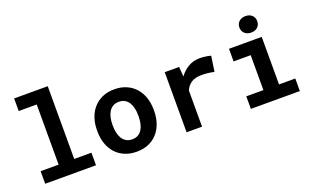

<svg xmlns="http://www.w3.org/2000/svg" viewBox="-83 -1163 2566 1586"><g transform="rotate(-20 1200.0 -370.0)"><path d="M97.2 -750H392.6V-110.4H543.9V0H97.2V-110.4H255.4V-639.2H97.2Z M650.4 -269Q650.4 -326.7 667 -375.7Q683.6 -424.8 715.6 -460.9Q747.6 -497.1 793.7 -517.6Q839.8 -538.1 899.4 -538.1Q959 -538.1 1005.4 -517.6Q1051.8 -497.1 1083.7 -460.9Q1115.7 -424.8 1132.3 -375.7Q1148.9 -326.7 1148.9 -269V-258.8Q1148.9 -200.7 1132.3 -151.6Q1115.7 -102.5 1084 -66.4Q1052.2 -30.3 1005.9 -10Q959.5 10.3 900.4 10.3Q840.8 10.3 794.2 -10Q747.6 -30.3 715.6 -66.4Q683.6 -102.5 667 -151.6Q650.4 -200.7 650.4 -258.8ZM786.1 -258.8Q786.1 -225.6 792.5 -196.5Q798.8 -167.5 812.5 -145.8Q826.2 -124 847.9 -111.3Q869.6 -98.6 900.4 -98.6Q930.2 -98.6 951.7 -111.3Q973.1 -124 986.6 -145.8Q1000 -167.5 1006.3 -196.5Q1012.7 -225.6 1012.7 -258.8V-269Q1012.7 -301.3 1006.3 -330.1Q1000 -358.9 986.6 -380.9Q973.1 -402.8 951.7 -415.5Q930.2 -428.2 899.4 -428.2Q869.1 -428.2 847.7 -415.5Q826.2 -402.8 812.5 -380.9Q798.8 -358.9 792.5 -330.1Q786.1 -301.3 786.1 -269Z M1648.4 -538.1Q1679.2 -538.1 1705.3 -533.9Q1731.4 -529.8 1747.6 -524.9L1727.5 -389.6Q1700.7 -396 1672.6 -399.2Q1644.5 -402.3 1619.1 -402.3Q1562 -402.3 1527.6 -380.4Q1493.2 -358.4 1476.1 -317.4V0H1340.3V-528.3H1466.8L1473.1 -441.9Q1505.4 -486.8 1550.3 -512.5Q1595.2 -538.1 1648.4 -538.1Z M1905.3 -528.3H2192.9V-110.4H2335.9V0H1905.3V-110.4H2055.7V-417.5H1905.3ZM2045.9 -663.6Q2045.9 -679.2 2051.5 -692.6Q2057.1 -706.1 2067.4 -715.6Q2077.6 -725.1 2092 -730.5Q2106.4 -735.8 2124 -735.8Q2160.2 -735.8 2181.4 -715.6Q2202.6 -695.3 2202.6 -663.6Q2202.6 -631.8 2181.4 -611.6Q2160.2 -591.3 2124 -591.3Q2106.4 -591.3 2092 -596.7Q2077.6 -602.1 2067.4 -611.6Q2057.1 -621.1 2051.5 -634.5Q2045.9 -647.9 2045.9 -663.6Z"/></g></svg>

Font: TypoPRO Roboto Mono
Style: Bold
Weight: 700
Designer: Google
Version: Version 2.000986; 2015; ttfautohint (v1.3)